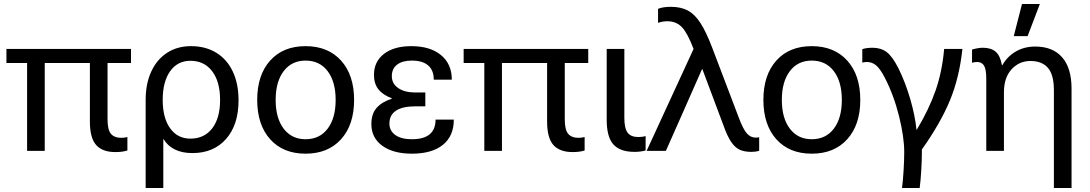

<svg xmlns="http://www.w3.org/2000/svg" viewBox="-20 -752 5434 957"><path d="M516 -438V-157Q516 -105 533 -85Q550 -65 585 -65Q599 -65 615 -69V-2Q591 6 555 6Q491 6 459.5 -29Q428 -64 428 -147V-438H203V0H115V-438H12V-508H633V-438Z M1169 -252Q1169 -130 1107 -59.5Q1045 11 939 11Q888 11 851.5 -7Q815 -25 796 -58H794V185H706V-254Q706 -335 734 -395.5Q762 -456 813 -489Q864 -522 932 -522Q1004 -522 1057.5 -489.5Q1111 -457 1140 -396Q1169 -335 1169 -252ZM791 -254Q791 -164 828 -112.5Q865 -61 929 -61Q998 -61 1037.5 -112Q1077 -163 1077 -254Q1077 -345 1037.5 -397Q998 -449 929 -449Q865 -449 828 -397Q791 -345 791 -254Z M1503 -522Q1615 -522 1680 -450Q1745 -378 1745 -254Q1745 -130 1680 -58Q1615 14 1503 14Q1391 14 1326.5 -58Q1262 -130 1262 -254Q1262 -378 1326.5 -450Q1391 -522 1503 -522ZM1503 -58Q1573 -58 1613 -110.5Q1653 -163 1653 -254Q1653 -345 1613 -397.5Q1573 -450 1503 -450Q1434 -450 1394 -397.5Q1354 -345 1354 -254Q1354 -163 1394 -110.5Q1434 -58 1503 -58Z M2232 -355H2142Q2142 -402 2114 -426Q2086 -450 2033 -450Q1986 -450 1959.5 -430Q1933 -410 1933 -372Q1933 -335 1965 -313Q1997 -291 2050 -291H2100V-222H2050Q1987 -222 1954 -200.5Q1921 -179 1921 -136Q1921 -100 1950.5 -79Q1980 -58 2033 -58Q2151 -58 2151 -156H2242Q2242 -74 2187.5 -30Q2133 14 2033 14Q1940 14 1885.5 -25.5Q1831 -65 1831 -134Q1831 -184 1857 -214Q1883 -244 1933 -260V-262Q1888 -279 1866 -307Q1844 -335 1844 -379Q1844 -445 1894 -483.5Q1944 -522 2030 -522Q2124 -522 2178 -477.5Q2232 -433 2232 -355Z M2795 -438V-157Q2795 -105 2812 -85Q2829 -65 2864 -65Q2878 -65 2894 -69V-2Q2870 6 2834 6Q2770 6 2738.5 -29Q2707 -64 2707 -147V-438H2482V0H2394V-438H2291V-508H2912V-438Z M3162 -69Q3183 -69 3198 -74V-2Q3172 5 3143 5Q3070 5 3037 -32.5Q3004 -70 3004 -155V-508H3092V-164Q3092 -113 3108 -91Q3124 -69 3162 -69Z M3530 -514 3663 -164Q3685 -106 3703.5 -86Q3722 -66 3747 -66Q3754 -66 3764 -68V0Q3746 5 3725 5Q3691 5 3667.5 -5.5Q3644 -16 3624.5 -44.5Q3605 -73 3586 -127L3481 -407H3479L3377 -176L3299 0H3203L3437 -508Q3407 -587 3379 -616.5Q3351 -646 3307 -646Q3281 -646 3260 -638V-708Q3284 -718 3324 -718Q3373 -718 3407.5 -700Q3442 -682 3470.5 -638.5Q3499 -595 3530 -514Z M4026 -522Q4138 -522 4203 -450Q4268 -378 4268 -254Q4268 -130 4203 -58Q4138 14 4026 14Q3914 14 3849.5 -58Q3785 -130 3785 -254Q3785 -378 3849.5 -450Q3914 -522 4026 -522ZM4026 -58Q4096 -58 4136 -110.5Q4176 -163 4176 -254Q4176 -345 4136 -397.5Q4096 -450 4026 -450Q3957 -450 3917 -397.5Q3877 -345 3877 -254Q3877 -163 3917 -110.5Q3957 -58 4026 -58Z M4575 -7V6Q4575 43 4572 95.5Q4569 148 4564 185H4476Q4481 148 4484 95.5Q4487 43 4487 6Q4487 -69 4461 -173.5Q4435 -278 4390 -365Q4366 -411 4346 -427Q4326 -443 4301 -443Q4288 -443 4278 -440V-507Q4299 -514 4329 -514Q4371 -514 4399.5 -492.5Q4428 -471 4458 -412Q4493 -341 4517 -258.5Q4541 -176 4548 -106H4550Q4611 -208 4643.5 -301.5Q4676 -395 4686 -508H4777Q4762 -366 4715 -252Q4668 -138 4575 -7Z M5321 -310V185H5233V-302Q5233 -379 5203.5 -413.5Q5174 -448 5116 -448Q5060 -448 5022 -406.5Q4984 -365 4984 -292V0H4896V-359Q4896 -406 4885 -424.5Q4874 -443 4850 -443Q4836 -443 4825 -439V-505Q4856 -514 4879 -514Q4920 -514 4943 -494Q4966 -474 4974 -427H4976Q5001 -471 5043.5 -495.5Q5086 -520 5140 -520Q5227 -520 5274 -466.5Q5321 -413 5321 -310ZM5033 -572 5074 -732H5163L5102 -572Z"/></svg>

Font: CST
Style: Regular
Weight: 400
Version: Version 1.00